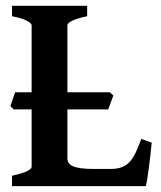

<svg xmlns="http://www.w3.org/2000/svg" viewBox="-20 -635 549 655"><path d="M497.6 -148.4Q495.6 -127.4 492.9 -104.2Q490.2 -81.1 487.5 -60.3Q484.9 -39.6 482.2 -23.4Q479.5 -7.3 477.5 0H21V-35.6Q54.2 -42.5 71 -50.5Q87.9 -58.6 87.9 -65.4V-261.7H26.4L15.6 -273.4Q16.6 -276.9 18.8 -283.2Q21 -289.6 23.4 -296.6Q25.9 -303.7 28.1 -310.1Q30.3 -316.4 31.7 -320.3H87.9V-549.3Q87.9 -555.2 72 -564Q56.2 -572.8 21 -579.6V-615.2H277.3V-579.6Q244.1 -572.8 227.1 -564.5Q210 -556.2 210 -549.3V-320.3H354.5L366.7 -309.1L349.1 -261.7H210V-94.7Q210 -85.9 214.1 -79.3Q218.3 -72.8 228.5 -68.1Q238.8 -63.5 256.3 -61Q273.9 -58.6 300.8 -58.6H356Q378.4 -58.6 393.8 -64Q409.2 -69.3 420.9 -81.3Q432.6 -93.3 442.1 -112.8Q451.7 -132.3 461.9 -161.1Z"/></svg>

Font: Gentium Basic
Style: Bold
Weight: 700
Designer: J. Victor Gaultney and Annie Olsen
Foundry: SIL International
Version: Version 1.100